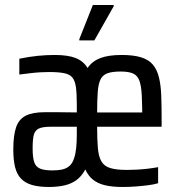

<svg xmlns="http://www.w3.org/2000/svg" viewBox="-20 -737 710 765"><path d="M175 8Q135 8 107.5 0Q80 -8 63.5 -25.5Q47 -43 40 -71.5Q33 -100 33 -141Q33 -197 44 -229.5Q55 -262 82.5 -276Q110 -290 160 -290Q181 -290 202 -290Q223 -290 244 -289.5Q265 -289 286 -289V-322Q286 -364 282.5 -389.5Q279 -415 268.5 -428Q258 -441 235.5 -445.5Q213 -450 176 -450Q161 -450 142 -449Q123 -448 102 -445.5Q81 -443 57 -440V-503Q95 -511 130 -514.5Q165 -518 198 -518Q250 -518 281 -506Q312 -494 329 -466Q347 -493 379.5 -505.5Q412 -518 465 -518Q512 -518 542.5 -508.5Q573 -499 589.5 -479Q606 -459 613.5 -428Q621 -397 622.5 -355Q624 -313 624 -257V-232H367Q367 -180 370 -146.5Q373 -113 384 -94Q395 -75 419 -67.5Q443 -60 485 -60Q503 -60 523.5 -61Q544 -62 566 -64.5Q588 -67 610 -71V-7Q594 -2 570.5 1Q547 4 521 6Q495 8 469 8Q427 8 398 1Q369 -6 350 -21.5Q331 -37 320 -62Q305 -34 284 -19Q263 -4 235.5 2Q208 8 175 8ZM189 -58Q212 -58 229 -62Q246 -66 257.5 -76.5Q269 -87 275 -106Q281 -123 283.5 -146.5Q286 -170 286 -201V-232H181Q149 -232 134 -224.5Q119 -217 114.5 -199Q110 -181 110 -146Q110 -111 116 -92Q122 -73 139 -65.5Q156 -58 189 -58ZM547 -247Q547 -314 545 -355Q543 -396 535 -416.5Q527 -437 509.5 -444.5Q492 -452 461 -452Q427 -452 408 -445Q389 -438 380.5 -420.5Q372 -403 369.5 -371Q367 -339 367 -289H589ZM296 -576V-581L350 -717H433V-712L356 -576Z"/></svg>

Font: Saira Condensed Medium
Style: Regular
Weight: 500
Width: 3
Designer: Hector Gatti with collaboration of the Omnibus-Type team
Foundry: Omnibus-Type
Version: Version 1.101